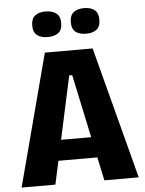

<svg xmlns="http://www.w3.org/2000/svg" viewBox="-58 -911 725 957"><g transform="rotate(-5 304.5 -432.0)"><path d="M11 0 185 -660H424L597 0H425L311 -536H296L180 0ZM137 -117V-220H489V-117ZM399 -736Q366 -736 346.5 -750.5Q327 -765 327 -800Q327 -834 346.5 -849Q366 -864 399 -864Q432 -864 451 -849Q470 -834 470 -800Q470 -765 450.5 -750.5Q431 -736 399 -736ZM206 -736Q174 -736 154 -750.5Q134 -765 134 -800Q134 -834 153.5 -849Q173 -864 206 -864Q239 -864 259 -849Q279 -834 279 -800Q279 -765 259 -750.5Q239 -736 206 -736Z"/></g></svg>

Font: Bricolage Grotesque 96pt ExtraBold SemiCondensed ExtraBold
Style: Regular
Weight: 800
Width: 4
Version: Version 1.001;gftools[0.9.33.dev8+g029e19f]